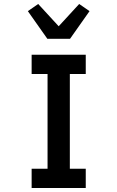

<svg xmlns="http://www.w3.org/2000/svg" viewBox="-20 -945 590 965"><path d="M139 0V-97H219V-573H139V-670H411V-573H331V-97H411V0ZM218 -750 120 -889 172 -925 275 -813 378 -925 430 -889 332 -750Z"/></svg>

Font: Lode Term
Style: Bold
Weight: 700
Monospace: yes
Designer: Belleve Invis
Foundry: Belleve Invis
Version: Version 29.2.0